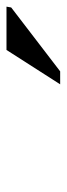

<svg xmlns="http://www.w3.org/2000/svg" viewBox="173 -883 206 592"><g transform="rotate(-90 276.0 -587.0)"><path d="M312 -504.5 418 -670H551.5L549 -655.5L352 -504.5Z"/></g></svg>

Font: Newsreader Text SemiBold
Style: Italic
Weight: 600
Italic angle: -17°
Designer: Hugues Gentile
Foundry: Production Type
Version: Version 1.001